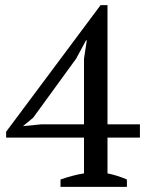

<svg xmlns="http://www.w3.org/2000/svg" viewBox="-20 -732 573 752"><path d="M477 0H217V-29Q266 -46 309 -53V-193H4V-216L374 -712H401V-245H528V-193H401V-53Q440 -45 477 -29ZM309 -502 320 -574H317L278 -502L110 -271L70 -238L141 -245H309Z"/></svg>

Font: PT Serif
Style: Regular
Weight: 400
Designer: A.Korolkova, O.Umpeleva, V.Yefimov
Foundry: ParaType Ltd
Version: Version 1.000W OFL; ttfautohint (v1.6)